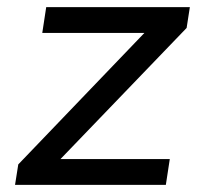

<svg xmlns="http://www.w3.org/2000/svg" viewBox="-20 -516 573 536"><path d="M22 0 31 -57 408 -450V-424H98L109 -496H510L501 -438L121 -43V-72H454L443 0Z"/></svg>

Font: Nunito Sans 7pt
Style: Italic
Weight: 400
Italic angle: -9°
Designer: Vernon Adams
Foundry: Vernon Adams
Version: Version 3.101;gftools[0.9.27]